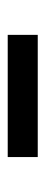

<svg xmlns="http://www.w3.org/2000/svg" viewBox="171 -562 118 500"><g transform="rotate(-90 230.0 -312.0)"><path d="M389.2 -350.9V-272.7H71V-350.9Z"/></g></svg>

Font: InterMG
Style: Regular
Weight: 400
Designer: Rasmus Andersson
Foundry: rsms
Version: Version 3.019;December 26, 2023;FontCreator 15.0.0.2955 64-b